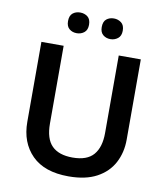

<svg xmlns="http://www.w3.org/2000/svg" viewBox="-98 -997 943 1088"><g transform="rotate(10 373.5 -453.0)"><path d="M659 -252Q659 -178 627.5 -118.5Q596 -59 532 -24.5Q468 10 370 10Q231 10 159 -62.5Q87 -135 87 -254V-714H215V-267Q215 -179 255 -139Q295 -99 374 -99Q457 -99 494.5 -142.5Q532 -186 532 -268V-714H659ZM215 -856Q215 -888 232.5 -902Q250 -916 275 -916Q300 -916 318 -902Q336 -888 336 -856Q336 -826 318 -811.5Q300 -797 275 -797Q250 -797 232.5 -811.5Q215 -826 215 -856ZM409 -856Q409 -888 426.5 -902Q444 -916 469 -916Q493 -916 511.5 -902Q530 -888 530 -856Q530 -826 511.5 -811.5Q493 -797 469 -797Q444 -797 426.5 -811.5Q409 -826 409 -856Z"/></g></svg>

Font: Noto Sans Ethiopic SemiBold
Style: Regular
Weight: 600
Designer: Monotype Design Team
Foundry: Monotype Imaging Inc.
Version: Version 2.102; ttfautohint (v1.8.4.7-5d5b)